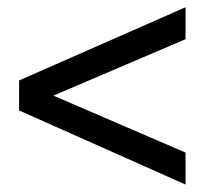

<svg xmlns="http://www.w3.org/2000/svg" viewBox="-20 -615 583 525"><path d="M32.2 -313V-395L487.3 -595.2V-507.8L126 -353.5L487.3 -197.8V-110.4Z"/></svg>

Font: Arian AMU
Style: Regular
Weight: 400
Designer: Ruben Hakobyan (Tarumian)
Foundry: Ruben Hakobyan (Tarumian)
Version: Version 4.003